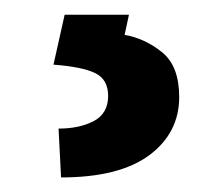

<svg xmlns="http://www.w3.org/2000/svg" viewBox="-20 -22 299 261"><path d="M67.9 -2H155.3L149.4 25.4Q177.2 30.3 200.4 49.1Q223.6 67.9 223.6 109.9Q223.6 158.7 182.9 189Q142.1 219.2 63 219.2L59.6 152.8Q87.9 152.8 107.4 142.6Q127 132.3 127 108.4Q127 85.9 109.4 77.4Q91.8 68.8 52.7 65.9Z"/></svg>

Font: Vazirmatn RD FD Medium
Style: Regular
Weight: 500
Designer: Saber Rastikerdar
Foundry: Saber Rastikerdar
Version: Version 33.003